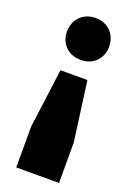

<svg xmlns="http://www.w3.org/2000/svg" viewBox="-138 -603 552 810"><g transform="rotate(20 138.0 -197.5)"><path d="M146 -363C201 -363 240 -401 240 -456C240 -512 201 -551 146 -551C90 -551 51 -512 51 -456C51 -401 90 -363 146 -363ZM238 156V-26L202 -293H81L46 -26V156Z"/></g></svg>

Font: Montserrat ExtraBold
Style: Regular
Weight: 800
Designer: Julieta Ulanovsky
Foundry: Julieta Ulanovsky
Version: Version 4.000